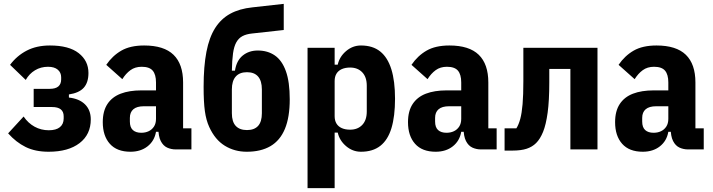

<svg xmlns="http://www.w3.org/2000/svg" viewBox="-20 -772 3684 992"><path d="M231 12Q162 12 112.5 -12.5Q63 -37 22 -83L102 -170Q125 -136 158.5 -117.5Q192 -99 232 -99Q270 -99 289.5 -115Q309 -131 309 -160V-171Q309 -195 294 -207Q279 -219 249 -219H154V-313H237Q267 -313 281.5 -325.5Q296 -338 296 -362V-373Q296 -397 278.5 -412Q261 -427 228 -427Q191 -427 161 -409Q131 -391 113 -359L32 -437Q67 -484 118 -510.5Q169 -537 238 -537Q336 -537 386.5 -497.5Q437 -458 437 -395Q437 -346 413 -319Q389 -292 336 -284V-268Q390 -262 419.5 -232.5Q449 -203 449 -155Q449 -77 391 -32.5Q333 12 231 12Z M969 0H888Q864 0 843.5 -9.5Q823 -19 810.5 -43.5Q798 -68 798 -113V-127L829 -91H786Q778 -44 742.5 -16Q707 12 654 12Q584 12 547.5 -29Q511 -70 511 -141Q511 -198 535 -234.5Q559 -271 603.5 -288Q648 -305 710 -305H786V-346Q786 -387 769 -407Q752 -427 712 -427Q678 -427 654 -409.5Q630 -392 612 -363L529 -437Q561 -484 607 -510.5Q653 -537 725 -537Q827 -537 876.5 -489Q926 -441 926 -346V-109H969ZM786 -223H723Q687 -223 669 -207.5Q651 -192 651 -163V-144Q651 -114 666.5 -100Q682 -86 710 -86Q731 -86 748 -94Q765 -102 775.5 -118Q786 -134 786 -158Z M1255 12Q1192 12 1141.5 -19Q1091 -50 1061 -116Q1045 -151 1038.5 -198Q1032 -245 1032 -323Q1032 -429 1046.5 -504Q1061 -579 1091.5 -627Q1122 -675 1169.5 -701Q1217 -727 1284 -734L1446 -752V-617L1283 -599Q1253 -596 1233 -585.5Q1213 -575 1201 -553.5Q1189 -532 1184 -496.5Q1179 -461 1178 -407H1194Q1202 -459 1234 -485Q1266 -511 1312 -511Q1363 -511 1400 -485.5Q1437 -460 1457 -404.5Q1477 -349 1477 -259Q1477 -166 1452 -106Q1427 -46 1377.5 -17Q1328 12 1255 12ZM1256 -100Q1294 -100 1313.5 -121.5Q1333 -143 1333 -187V-310Q1333 -354 1313.5 -376.5Q1294 -399 1256 -399Q1218 -399 1198 -376.5Q1178 -354 1178 -310V-187Q1178 -143 1198 -121.5Q1218 -100 1256 -100Z M1569 200V-525H1709V-438H1725Q1734 -479 1768 -508Q1802 -537 1845 -537Q1906 -537 1944.5 -506Q1983 -475 2002 -414Q2021 -353 2021 -262Q2021 -171 2002.5 -110Q1984 -49 1945 -18.5Q1906 12 1845 12Q1802 12 1768 -17Q1734 -46 1725 -87H1709V200ZM1789 -102Q1828 -102 1851.5 -126.5Q1875 -151 1875 -196V-329Q1875 -374 1851.5 -398.5Q1828 -423 1789 -423Q1764 -423 1746 -415Q1728 -407 1718.5 -391.5Q1709 -376 1709 -353V-172Q1709 -149 1718.5 -133.5Q1728 -118 1746 -110Q1764 -102 1789 -102Z M2546 0H2465Q2441 0 2420.5 -9.5Q2400 -19 2387.5 -43.5Q2375 -68 2375 -113V-127L2406 -91H2363Q2355 -44 2319.5 -16Q2284 12 2231 12Q2161 12 2124.5 -29Q2088 -70 2088 -141Q2088 -198 2112 -234.5Q2136 -271 2180.5 -288Q2225 -305 2287 -305H2363V-346Q2363 -387 2346 -407Q2329 -427 2289 -427Q2255 -427 2231 -409.5Q2207 -392 2189 -363L2106 -437Q2138 -484 2184 -510.5Q2230 -537 2302 -537Q2404 -537 2453.5 -489Q2503 -441 2503 -346V-109H2546ZM2363 -223H2300Q2264 -223 2246 -207.5Q2228 -192 2228 -163V-144Q2228 -114 2243.5 -100Q2259 -86 2287 -86Q2308 -86 2325 -94Q2342 -102 2352.5 -118Q2363 -134 2363 -158Z M2587 6V-109H2648Q2660 -128 2668 -157.5Q2676 -187 2680 -234Q2684 -281 2684 -353V-525H3067V0H2927V-416H2818V-347Q2818 -252 2809.5 -190Q2801 -128 2786 -91Q2771 -54 2750 -33Q2730 -13 2701 -3.5Q2672 6 2628 6Z M3616 0H3535Q3511 0 3490.5 -9.5Q3470 -19 3457.5 -43.5Q3445 -68 3445 -113V-127L3476 -91H3433Q3425 -44 3389.5 -16Q3354 12 3301 12Q3231 12 3194.5 -29Q3158 -70 3158 -141Q3158 -198 3182 -234.5Q3206 -271 3250.5 -288Q3295 -305 3357 -305H3433V-346Q3433 -387 3416 -407Q3399 -427 3359 -427Q3325 -427 3301 -409.5Q3277 -392 3259 -363L3176 -437Q3208 -484 3254 -510.5Q3300 -537 3372 -537Q3474 -537 3523.5 -489Q3573 -441 3573 -346V-109H3616ZM3433 -223H3370Q3334 -223 3316 -207.5Q3298 -192 3298 -163V-144Q3298 -114 3313.5 -100Q3329 -86 3357 -86Q3378 -86 3395 -94Q3412 -102 3422.5 -118Q3433 -134 3433 -158Z"/></svg>

Font: IBM Plex Sans Condensed
Style: Bold
Weight: 700
Width: 3
Designer: Mike Abbink, Paul van der Laan, Pieter van Rosmalen
Foundry: Bold Monday
Version: Version 3.201